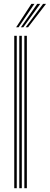

<svg xmlns="http://www.w3.org/2000/svg" viewBox="-20 -988 262 1008"><path d="M107.8 0V-800H121V0ZM54.8 0V-800H68V0ZM81.2 0V-800H94.5V0ZM64.8 -845 145 -967.8H160.8L77.5 -845ZM114.8 -845 206.2 -967.8H221.8L127.5 -845ZM89.8 -845 175.5 -967.8H191.2L102.5 -845Z"/></svg>

Font: Big Shoulders Inline Display Thin
Style: Regular
Weight: 400
Version: Version 2.002